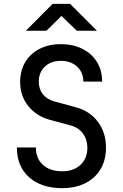

<svg xmlns="http://www.w3.org/2000/svg" viewBox="-20 -970 640 1000"><path d="M304 10Q196 10 132 -46.5Q68 -103 68 -202H167Q167 -144 204 -111Q241 -78 304 -78Q364 -78 399.5 -111.5Q435 -145 435 -201Q435 -243 412 -274.5Q389 -306 347 -317L239 -346Q168 -366 126.5 -418.5Q85 -471 85 -543Q85 -602 111.5 -646.5Q138 -691 186 -715.5Q234 -740 297 -740Q361 -740 409.5 -715.5Q458 -691 485 -647Q512 -603 512 -545H414Q414 -593 381.5 -623Q349 -653 297 -653Q245 -653 213.5 -623Q182 -593 182 -545Q182 -506 203 -479.5Q224 -453 262 -442L373 -412Q448 -392 490 -335.5Q532 -279 532 -201Q532 -137 504 -89.5Q476 -42 424.5 -16Q373 10 304 10ZM115 -810 254 -950H345L485 -810H380L300 -887L222 -810Z"/></svg>

Font: JetBrains Mono NL Medium
Style: Regular
Weight: 500
Monospace: yes
Designer: Philipp Nurullin, Konstantin Bulenkov
Foundry: JetBrains
Version: Version 2.305; ttfautohint (v1.8.4.7-5d5b)